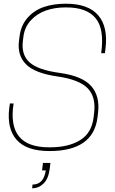

<svg xmlns="http://www.w3.org/2000/svg" viewBox="-20 -806 620 1032"><path d="M289.1 -395Q168 -412.1 120.1 -460.2Q72.3 -508.3 82 -585.9L85 -609.9Q92.3 -668.9 127.4 -709.5Q162.6 -750 214.8 -768.1Q267.1 -786.1 334 -786.1Q454.6 -786.1 508.1 -723.6Q561.5 -661.1 546.9 -543.9L543.9 -520H523.9Q542 -649.9 494.1 -708Q446.3 -766.1 336.9 -766.1H331.1Q273.4 -766.1 225.6 -749Q177.7 -731.9 145 -695.8Q112.3 -659.7 106 -609.9L103 -585.9Q93.8 -511.7 138.7 -470.9Q183.6 -430.2 300.8 -414.1Q422.4 -397.5 470.2 -343.3Q518.1 -289.1 506.8 -198.2L503.9 -173.8Q481 5.9 246.1 5.9Q123 5.9 69.6 -54.2Q16.1 -114.3 29.8 -226.1L33.2 -250H53.2Q15.6 -14.2 243.2 -14.2H249Q348.1 -14.2 410.4 -52.5Q472.7 -90.8 482.9 -173.8L485.8 -198.2Q496.6 -285.6 450.7 -332Q404.8 -378.4 289.1 -395ZM251 69.8 247.1 102.1Q240.2 155.3 213.9 180.7Q187.5 206.1 152.8 206.1L154.8 186Q214.8 186 226.1 109.9H206.1L210.9 69.8Z"/></svg>

Font: Cooper Hewitt
Style: Thin Italic
Weight: 702
Designer: Village Type and Design LLC
Foundry: Cooper Hewitt Smithsonian Design Museum
Version: 1.000